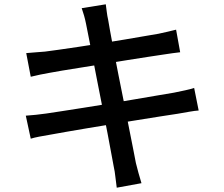

<svg xmlns="http://www.w3.org/2000/svg" viewBox="-20 -820 1040 893"><path d="M380 -710Q376 -730 371 -747.5Q366 -765 360 -782L472 -800Q474 -786 476.5 -765.5Q479 -745 483 -728Q485 -716 491.5 -679Q498 -642 508.5 -587Q519 -532 531.5 -469Q544 -406 557 -341.5Q570 -277 581 -220Q592 -163 600.5 -121.5Q609 -80 612 -62Q617 -41 624 -16Q631 9 638 32L523 53Q519 26 516.5 1.5Q514 -23 509 -45Q506 -61 498.5 -101.5Q491 -142 480.5 -198Q470 -254 457 -317.5Q444 -381 432 -444.5Q420 -508 409 -563Q398 -618 390.5 -657Q383 -696 380 -710ZM102 -573Q122 -575 144 -576.5Q166 -578 189 -580Q211 -583 252 -588.5Q293 -594 344.5 -602Q396 -610 451.5 -618.5Q507 -627 559 -636Q611 -645 652.5 -652Q694 -659 717 -663Q740 -668 762 -673Q784 -678 799 -682L818 -577Q805 -576 782 -572.5Q759 -569 738 -566Q712 -562 668.5 -555.5Q625 -549 572.5 -540.5Q520 -532 464.5 -523Q409 -514 358.5 -506Q308 -498 268.5 -491.5Q229 -485 209 -481Q187 -477 167 -473Q147 -469 123 -463ZM100 -282Q119 -283 146.5 -286Q174 -289 195 -292Q222 -296 267.5 -303Q313 -310 370 -319Q427 -328 488 -338Q549 -348 606.5 -358Q664 -368 712 -376Q760 -384 789 -389Q818 -395 841.5 -400Q865 -405 883 -411L904 -306Q887 -305 861.5 -300.5Q836 -296 807 -291Q774 -286 725.5 -278.5Q677 -271 619 -261.5Q561 -252 501 -242.5Q441 -233 385.5 -223.5Q330 -214 286 -206.5Q242 -199 216 -194Q186 -189 162.5 -184.5Q139 -180 123 -175Z"/></svg>

Font: Noto Sans SC Thin Medium
Style: Regular
Weight: 500
Version: Version 2.004-H2;hotconv 1.0.118;makeotfexe 2.5.65603